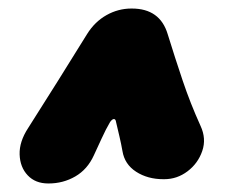

<svg xmlns="http://www.w3.org/2000/svg" viewBox="-20 -870 551 450"><path d="M93 -440Q63 -440 45 -459Q27 -478 26 -508Q25 -538 46 -570Q81 -625 115.5 -680Q150 -735 184 -790Q202 -819 229.5 -834.5Q257 -850 288 -850H289Q355 -850 373 -790Q390 -735 408 -681.5Q426 -628 450 -575Q464 -545 454 -516Q444 -487 419.5 -468.5Q395 -450 365 -450H363Q326 -450 299 -467.5Q272 -485 267 -516Q264 -533 260 -550Q256 -567 252 -584Q251 -591 247 -591Q243 -591 238 -584Q228 -567 218 -545Q208 -523 200 -506Q185 -473 156.5 -456.5Q128 -440 94 -440Z"/></svg>

Font: Winky Sans Black
Style: Italic
Weight: 900
Italic angle: -8.97852°
Designer: Simon Atzbach
Foundry: typofactur
Version: Version 1.205